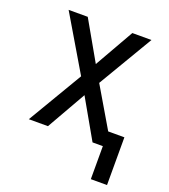

<svg xmlns="http://www.w3.org/2000/svg" viewBox="-126 -611 753 858"><g transform="rotate(20 250.0 -181.5)"><path d="M405 157V0H356L250 -186L144 0H53L207 -260L53 -520H144L250 -334L356 -520H447L293 -260L405 -70H482V157Z"/></g></svg>

Font: Iosevka Term
Style: Regular
Weight: 400
Monospace: yes
Designer: Belleve Invis
Foundry: Belleve Invis
Version: Version 30.0.1